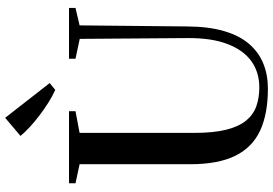

<svg xmlns="http://www.w3.org/2000/svg" viewBox="-174 -850 1034 726"><g transform="rotate(-90 343.0 -487.0)"><path d="M371 9Q276 9 212.5 -20.2Q149 -49.5 117 -114.2Q85 -179 85 -285.5V-703L13 -718.5V-743H285.5V-718.5L203.5 -703V-269.5Q203.5 -196.5 215.5 -148.8Q227.5 -101 250 -73.5Q272.5 -46 304.2 -34.8Q336 -23.5 375.5 -23.5Q432.5 -23.5 474.2 -53.2Q516 -83 539.2 -143Q562.5 -203 562 -293.5L559 -702.5L484 -718.5V-743H676V-718.5L610 -703L606 -296.5Q605.5 -215 588.5 -157Q571.5 -99 540.2 -62.5Q509 -26 466 -8.5Q423 9 371 9ZM365 -795.5Q343 -805.5 318.2 -821Q293.5 -836.5 269.5 -854.8Q245.5 -873 225.2 -891.8Q205 -910.5 192 -926.5L260.5 -984.5L392 -816L366.5 -795.5Z"/></g></svg>

Font: Merriweather 120pt Medium
Style: Regular
Weight: 500
Version: Version 2.100